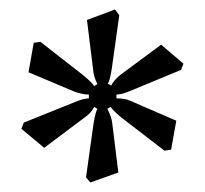

<svg xmlns="http://www.w3.org/2000/svg" viewBox="-20 -764 431 404"><path d="M222 -744 231 -732 215 -618Q211 -594 207 -588L214 -584Q220 -596 234 -607L319 -670L366 -630L361 -617L255 -573Q236 -565 225 -565V-557Q243 -557 254 -552L351 -510L340 -449L326 -447L235 -517Q216 -533 213 -539L206 -535Q215 -517 216 -506L229 -401L170 -380L161 -391L177 -505Q181 -529 185 -535L178 -539Q172 -526 157 -516L73 -453L25 -493L30 -506L137 -549Q156 -557 167 -557V-565Q154 -565 137 -571L40 -612L51 -674L65 -676L156 -605Q175 -589 178 -583L185 -587Q177 -603 176 -617L163 -722Z"/></svg>

Font: Poly
Style: Regular
Weight: 400
Designer: Jos Nicols Silva Schwarzenberg
Foundry: Jose Nicolas Silva Schwarzenberg
Version: Version 1.001